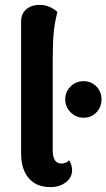

<svg xmlns="http://www.w3.org/2000/svg" viewBox="-20 -753 434 783"><path d="M66 -128V-665Q66 -697 87 -715Q108 -733 141 -733Q165 -733 184 -724Q203 -715 214 -704Q203 -661 199 -619Q195 -577 195 -509V-139Q195 -86 231 -86Q239 -86 248 -89.5Q257 -93 261 -100Q274 -81 274 -59Q274 -29 248.5 -9.5Q223 10 186 10Q128 10 97 -26.5Q66 -63 66 -128ZM246 -348Q246 -379 268 -400.5Q290 -422 321 -422Q352 -422 373 -400.5Q394 -379 394 -348Q394 -316 373 -294.5Q352 -273 321 -273Q290 -273 268 -295Q246 -317 246 -348Z"/></svg>

Font: Arima Madurai Black
Style: Regular
Weight: 900
Designer: Joana Correia and Natanael Gama
Foundry: NDISCOVER
Version: Version 1.020